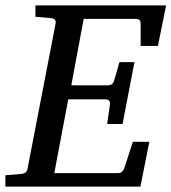

<svg xmlns="http://www.w3.org/2000/svg" viewBox="-35 -691 635 711"><path d="M549.8 -521H485.8V-602.1Q485.8 -612.8 481.9 -616.9Q478 -621.1 466.8 -621.1H274.9L229 -375H362.8Q373.5 -375 379.2 -379.2Q384.8 -383.3 388.2 -394L407.2 -460.9H462.9L418.9 -231.9H361.8L372.1 -303.2Q375 -323.2 353 -323.2H217.8L166 -49.8H400.9Q411.6 -49.8 417.2 -55.4Q422.9 -61 425.8 -69.8L457 -166H518.1L484.9 0H-15.1V-42L43 -46.9Q64 -48.3 66.9 -65.9L170.9 -604Q172.4 -612.3 168.5 -617.7Q164.6 -623 151.9 -624L96.2 -628.9V-670.9H580.1Z"/></svg>

Font: Charis SIL APac
Style: Italic
Weight: 400
Italic angle: -11°
Foundry: SIL International
Version: Version 5.000